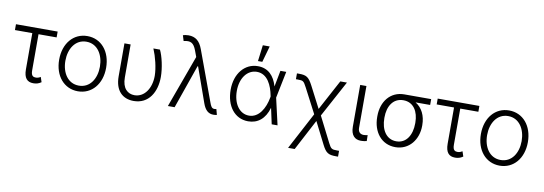

<svg xmlns="http://www.w3.org/2000/svg" viewBox="-67 -1248 5478 1933"><g transform="rotate(10 2672.0 -281.5)"><path d="M433.6 -545.5H7.5V-485.8H185V-115.1C185 -27.3 218.8 9.6 281.6 9.6C307.9 9.6 334.2 5 362.6 -15.3L345.5 -66.4C333.8 -58.6 316.4 -51.1 299 -51.1C273.8 -51.1 248.6 -56.5 248.6 -115.4V-485.8H433.6Z M737.6 11.4C878.9 11.4 977.6 -104 977.6 -270.2C977.6 -437.5 878.9 -552.9 737.6 -552.9C596.2 -552.9 497.5 -437.5 497.5 -270.2C497.5 -104 596.2 11.4 737.6 11.4ZM737.6 -46.5C624.3 -46.5 561.1 -148.1 561.1 -270.2C561.1 -392.4 624.3 -495.4 737.6 -495.4C850.9 -495.4 914.1 -392.4 914.1 -270.2C914.1 -148.1 850.9 -46.5 737.6 -46.5Z M1116.5 -545.5V-209.9C1116.1 -61.1 1194.6 9.9 1307.5 9.9C1462 9.9 1536.2 -122.5 1536.2 -275.2C1536.2 -367.9 1509.6 -484.7 1479.4 -545.5H1412.3C1445.7 -467 1472.7 -359 1473.7 -276.3C1473.7 -147 1406.2 -48.7 1305.4 -48.7C1236.5 -49 1180 -95.2 1180 -208.5L1179.7 -545.5Z M2122.2 6.7C2133.9 7.1 2146 5.3 2158 2.5L2142.8 -54.3C2137.1 -53.6 2127.8 -52.2 2122.2 -52.2C2094.8 -52.2 2085.2 -73.9 2071.7 -110.8L1883.2 -622.5C1854 -701.7 1809.7 -736.9 1738.6 -737.2C1714.5 -737.2 1692.8 -732.6 1681.8 -728.3L1698.9 -672.2C1768.8 -688.6 1800.8 -672.2 1828.8 -597.7L1851.9 -535.5L1656.6 0H1725.5L1881.4 -446.4H1886.7L2013.1 -90.9C2037.6 -21.7 2072.8 6.7 2122.2 6.7Z M2476.9 11.4C2576 12.1 2649.5 -46.9 2682.5 -162.3H2682.9L2718 0H2777.7L2715.2 -272.7L2770.6 -545.5H2710.9L2679.3 -380.3C2649.5 -485.1 2586.3 -552.6 2480.8 -552.6C2345.9 -552.6 2250.4 -436.4 2250.4 -272.4C2250.4 -105.8 2339.1 10.3 2476.9 11.4ZM2658.7 -273.4 2656.2 -260.3C2637.1 -153.4 2578.8 -46.5 2476.9 -46.5C2378.6 -46.5 2313.6 -141 2313.6 -271.3C2313.6 -402.3 2382.8 -494.7 2480.8 -494.7C2590.2 -494.7 2638.1 -380.7 2656.6 -283.7ZM2471.2 -603.3H2515.6L2562.1 -768.5H2491.8Z M2921.5 204.5H2989L3155.2 -111.2L3268.5 112.9C3307.5 190 3334.2 204.5 3411.6 204.5H3432.2V144.9H3411.6C3359 144.9 3349.1 140.6 3321 85.2L3190 -173.7L3391 -545.5H3323.2L3156.2 -234.7L3043 -453.5C3001.1 -533.4 2977.3 -549.4 2899.9 -549.4H2879.3V-489.7H2899.9C2953.1 -489.7 2958.8 -485.8 2990.4 -425.8L3121.8 -173.7Z M3526.6 -545.5V-118.3C3526.6 -30.2 3569.6 7.1 3628.2 7.1C3659.1 7.1 3679.7 2.5 3689.6 -0.4L3688.2 -61.1C3682.9 -58.9 3665.1 -55.4 3648.1 -55.4C3618.6 -55.4 3590.2 -70.3 3590.2 -118.3V-545.5Z M3751.1 -258.2C3751.1 -104.8 3840.2 10.3 3982.2 10.3C4124.3 10.3 4212.4 -108 4212.4 -247.5V-255C4212.4 -351.2 4174.4 -428.3 4105.8 -469.1H4255V-528.8H3981.2C3838.8 -528.8 3751.1 -415.8 3751.1 -266.3ZM3823.9 -266.3C3823.9 -378.9 3876.8 -469.1 3982.2 -469.1C4087.4 -469.1 4139.2 -379.3 4139.2 -268.1V-259.9C4139.2 -142.4 4085.2 -49.4 3982.2 -49.4C3878.2 -49.4 3823.9 -142 3823.9 -258.2Z M4745 -545.5H4318.9V-485.8H4496.4V-115.1C4496.4 -27.3 4530.2 9.6 4593 9.6C4619.3 9.6 4645.6 5 4674 -15.3L4657 -66.4C4645.2 -58.6 4627.8 -51.1 4610.4 -51.1C4585.2 -51.1 4560 -56.5 4560 -115.4V-485.8H4745Z M5049 11.4C5190.3 11.4 5289.1 -104 5289.1 -270.2C5289.1 -437.5 5190.3 -552.9 5049 -552.9C4907.7 -552.9 4808.9 -437.5 4808.9 -270.2C4808.9 -104 4907.7 11.4 5049 11.4ZM5049 -46.5C4935.7 -46.5 4872.5 -148.1 4872.5 -270.2C4872.5 -392.4 4935.7 -495.4 5049 -495.4C5162.3 -495.4 5225.5 -392.4 5225.5 -270.2C5225.5 -148.1 5162.3 -46.5 5049 -46.5Z"/></g></svg>

Font: Karasuma Gothic
Style: Light
Weight: 300
Designer: Rasmus Andersson / Ryoko Nishizuka
Foundry: rsms
Version: Version 1.00